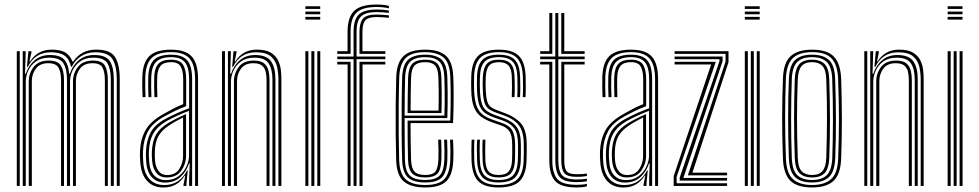

<svg xmlns="http://www.w3.org/2000/svg" viewBox="-20 -828 4361 855"><path d="M500 0V-475.5Q500 -532.5 481.5 -563.9Q463 -595.2 404.5 -595.2Q368.5 -595.2 341.2 -577.8Q314 -560.2 299.5 -530.5H296.2Q288.5 -565.2 267.5 -580.2Q246.5 -595.2 206.8 -595.2Q136 -595.2 104 -530.5H100L106.5 -600H120V-593.8L111 -554.2H114Q129.2 -579.2 153.5 -593.1Q177.8 -607 210.2 -607Q248.5 -607 270 -594.8Q291.5 -582.5 302.8 -554.2H306.5Q342 -607 408 -607Q472.2 -607 492.8 -573.1Q513.2 -539.2 513.2 -477.8V0ZM54.8 0V-600H68V0ZM81.2 0V-600H94.5L91.5 -499.5H95Q107.2 -537 134.8 -560.1Q162.2 -583.2 203.5 -583Q246 -583 265.1 -563.5Q284.2 -544 288.2 -499.5H291.2Q303.2 -537 331.2 -560.1Q359.2 -583.2 400.5 -583Q452.2 -582.8 469.5 -555.1Q486.8 -527.5 486.8 -474.8V0H473.5V-473.2Q473.5 -520.5 458.4 -545.9Q443.2 -571.2 396.2 -571.2Q361 -571.2 337.8 -554.9Q314.5 -538.5 303.1 -514Q291.8 -489.5 291.8 -464.8V0H278.2V-473.2Q278.2 -520.5 262.4 -545.9Q246.5 -571.2 199.2 -571.2Q163.8 -571.2 140.6 -554.9Q117.5 -538.5 106.1 -514Q94.8 -489.5 94.8 -464.8V0ZM108 0V-466Q108 -501.2 129.8 -529.8Q151.5 -558.2 196.8 -558.2Q237.8 -558.2 251.4 -535.5Q265 -512.8 265 -471.2V0H251.8V-470.5Q251.8 -507 240.5 -526.8Q229.2 -546.5 195 -546.5Q157.5 -546.5 139.6 -522.4Q121.8 -498.2 121.8 -466.8V0ZM305 0V-465.8Q305 -501 326.8 -529.6Q348.5 -558.2 393.8 -558.2Q434.8 -558.2 447.5 -535.5Q460.2 -512.8 460.2 -471.2V0H447V-470.5Q447 -505.5 437 -526Q427 -546.5 392 -546.5Q354.5 -546.5 336.2 -522.4Q318 -498.2 318 -466.8V0Z M848.8 0V-474.8Q848.8 -539.5 823.9 -567.6Q799 -595.8 741.8 -595.8Q682.5 -595.8 655.9 -570.1Q629.2 -544.5 627 -485.8Q626.2 -465.2 626.6 -441.6Q627 -418 628 -395.5H614.8Q613.8 -419 613.4 -441.9Q613 -464.8 613.8 -486.2Q616 -550.8 645.8 -578.8Q675.5 -606.8 741.8 -606.8Q806.2 -606.8 834.1 -576.1Q862 -545.5 862 -474.8V0ZM822.2 0V-32L824.8 -100.5H821.8Q810.5 -64.5 783.6 -39.8Q756.8 -15 715 -15Q677.8 -15 655.8 -39.1Q633.8 -63.2 631 -108.5Q630 -122.8 629.6 -133.6Q629.2 -144.5 630 -155.5Q632.5 -203 650.8 -238Q669 -273 717.5 -299.2Q743.8 -313.2 772.5 -325.9Q801.2 -338.5 822.2 -345.8V-474.8Q822.2 -527.8 803.6 -550.6Q785 -573.5 741.8 -573.5Q696.2 -573.5 675.8 -552.9Q655.2 -532.2 653.5 -484.8Q652.8 -464.5 653.1 -441Q653.5 -417.5 654.2 -395.5H641.2Q640.2 -418 639.9 -441.9Q639.5 -465.8 640.2 -485.2Q642.2 -538.5 665.8 -561.5Q689.2 -584.5 741.8 -584.5Q792 -584.5 813.8 -559.1Q835.5 -533.8 835.5 -474.8V0ZM708.2 7Q661 7 634.5 -22.9Q608 -52.8 604.5 -106.8Q603.2 -121.5 603.1 -134.9Q603 -148.2 603.5 -157.5Q606.5 -210.8 628.9 -249.8Q651.2 -288.8 707.5 -320Q733 -334.2 752.8 -344.8Q772.5 -355.2 795.8 -364.2V-474.8Q795.8 -511.2 784.9 -531.2Q774 -551.2 741.8 -551.2Q708.8 -551.2 695 -534.9Q681.2 -518.5 680 -483.5Q679.5 -467.5 679.6 -445.8Q679.8 -424 680.8 -395.5H667.5Q666.5 -425.5 666.4 -446.2Q666.2 -467 666.8 -484.5Q668.2 -526.5 685.9 -544.4Q703.5 -562.2 741.8 -562.2Q780.8 -562.2 794.9 -540Q809 -517.8 809 -474.8V-355.2Q782 -345.2 758.1 -333.5Q734.2 -321.8 712.2 -309.5Q659.8 -280.8 639.6 -243.8Q619.5 -206.8 616.8 -156.5Q616.2 -144.2 616.5 -133Q616.8 -121.8 617.8 -107.8Q621 -57.5 645.4 -30.8Q669.8 -4 711.8 -4Q748.2 -4 773.9 -22.2Q799.5 -40.5 813 -69.5H816L810.5 -11.8V0H797V-4.5L805 -45.8H802.5Q787 -20.8 763.6 -6.9Q740.2 7 708.2 7ZM719 -26Q751.8 -26 774.6 -43Q797.5 -60 809.6 -85.4Q821.8 -110.8 821.8 -135.2V-334.5Q799.5 -326.2 772.9 -314.2Q746.2 -302.2 722.8 -289.2Q682.5 -266.2 663.8 -234.9Q645 -203.5 643 -153Q642.5 -141.5 643 -131.2Q643.5 -121 644.2 -109.8Q646.8 -68 666.6 -47Q686.5 -26 719 -26ZM721.8 -37.8Q692.8 -37.8 676.6 -57.8Q660.5 -77.8 657.5 -110.5Q655.5 -134.2 656.2 -152Q658.2 -199 674.8 -228.1Q691.2 -257.2 727.5 -279Q744.5 -289.2 766.1 -300.2Q787.8 -311.2 808.5 -320V-134Q808.5 -98.8 787.6 -68.2Q766.8 -37.8 721.8 -37.8ZM723.5 -48.5Q760.8 -48.5 778 -75.1Q795.2 -101.8 795.2 -133.2V-304.8Q778.8 -296.8 763.2 -288.1Q747.8 -279.5 732.2 -269Q700.2 -247.8 685.5 -221.9Q670.8 -196 669.5 -152.2Q668.8 -133.8 670.5 -112Q672.8 -84.5 686 -66.5Q699.2 -48.5 723.5 -48.5Z M1219.8 0V-475.5Q1219.8 -501.8 1213.9 -529.5Q1208 -557.2 1186.9 -576.2Q1165.8 -595.2 1120 -595.2Q1049.8 -595.2 1017.8 -530.5H1013.8L1019.8 -600H1033.2V-594L1025.2 -554.2H1027.8Q1043 -579.2 1067.1 -593.1Q1091.2 -607 1123.5 -607Q1163.5 -607 1185.8 -593.5Q1208 -580 1218.1 -559.2Q1228.2 -538.5 1230.6 -516.5Q1233 -494.5 1233 -477.8V0ZM968.5 0V-600H981.8V0ZM995 0V-600H1008.2L1005.2 -499.5H1008.8Q1021 -537 1048.4 -560.1Q1075.8 -583.2 1116.8 -583Q1167.5 -582.8 1187 -554.9Q1206.5 -527 1206.5 -474.8V0H1193.2V-473.2Q1193.2 -519.2 1176.5 -545.2Q1159.8 -571.2 1112.8 -571.2Q1077.2 -571.2 1054.1 -554.9Q1031 -538.5 1019.8 -514Q1008.5 -489.5 1008.5 -464.8V0ZM1021.8 0V-466Q1021.8 -501.2 1043.2 -529.8Q1064.8 -558.2 1110 -558.2Q1141.8 -558.2 1156.6 -545.2Q1171.5 -532.2 1175.9 -512.1Q1180.2 -492 1180.2 -471.2V0H1167V-470.5Q1167 -487.8 1163.8 -505.4Q1160.5 -523 1148.1 -534.8Q1135.8 -546.5 1108.2 -546.5Q1071 -546.5 1053.2 -522.4Q1035.5 -498.2 1035.5 -466.8V0Z M1339.8 -788.2V-800H1406V-788.2ZM1339.8 -764.5V-776.2H1406V-764.5ZM1339.8 -740.8V-752.8H1406V-740.8ZM1393 0V-600H1406.2V0ZM1339.8 0V-600H1353.2V0ZM1366.5 0V-600H1379.8V0Z M1481.8 -588.2V-600H1527.8V-686.5Q1527.8 -751.2 1557.1 -779.5Q1586.5 -807.8 1656.5 -807.8Q1692.2 -807.8 1711.8 -801.5V-791Q1688.2 -796.8 1656.5 -796.8Q1594 -796.8 1567.6 -771.5Q1541.2 -746.2 1541.2 -686.5V-588.2ZM1554.5 0V-564.5H1481.8V-576.2H1554.5V-686.5Q1554.5 -740.8 1577.6 -763.1Q1600.8 -785.5 1656.5 -785.5Q1673.5 -785.5 1687.6 -784.2Q1701.8 -783 1711.8 -780.8V-770.5Q1700.8 -772 1686 -773.1Q1671.2 -774.2 1656.5 -774.2Q1607.5 -774.2 1587.6 -754.6Q1567.8 -735 1567.8 -686.5V-576.2H1696V-564.5H1567.8V0ZM1580.8 -588.2V-686.5Q1580.8 -725 1595.6 -744.1Q1610.5 -763.2 1656.5 -763.2Q1669 -763.2 1683.5 -762.1Q1698 -761 1711.8 -759.8V-748.8Q1697.8 -750 1683.5 -751.1Q1669.2 -752.2 1656.5 -752.2Q1621.2 -752.2 1607.6 -738Q1594 -723.8 1594 -686.5V-600H1696V-588.2ZM1528 0V-540.8H1481.8V-552.8H1541.2V0ZM1580.8 0V-552.8H1696V-540.8H1594.5V0Z M1874 6.8Q1809.2 6.8 1777.9 -20.1Q1746.5 -47 1744.2 -114.5Q1742.8 -163.5 1742.1 -229.2Q1741.5 -295 1742.1 -362.5Q1742.8 -430 1744.5 -484Q1746.8 -549 1776.6 -577.9Q1806.5 -606.8 1873.5 -606.8Q1935.5 -606.8 1965.6 -579.8Q1995.8 -552.8 1998.5 -485.8Q1999.8 -459.5 2000.1 -403.4Q2000.5 -347.2 1997.5 -280H1808.2Q1808.2 -194 1810.5 -118.8Q1811.5 -80 1825.4 -64.4Q1839.2 -48.8 1874 -48.8Q1905.8 -48.8 1918.1 -63.2Q1930.5 -77.8 1932.2 -117.8Q1933.8 -153.2 1931.2 -206H1944.5Q1947 -152.5 1945.5 -117Q1943.8 -71.8 1928 -54.8Q1912.2 -37.8 1874 -37.8Q1832.8 -37.8 1815.5 -55.5Q1798.2 -73.2 1797 -117.8Q1796 -150.8 1795.5 -200.4Q1795 -250 1795 -291H1985Q1987.2 -353.2 1986.9 -406.2Q1986.5 -459.2 1985.2 -485.5Q1982.8 -548.5 1954.9 -572.1Q1927 -595.8 1873.5 -595.8Q1812 -595.8 1785.9 -568.9Q1759.8 -542 1757.8 -483.2Q1756 -428.5 1755.5 -362.2Q1755 -296 1755.5 -231Q1756 -166 1757.5 -115.5Q1759.5 -53.8 1787.2 -29Q1815 -4.2 1874 -4.2Q1932.2 -4.2 1957.4 -29.2Q1982.5 -54.2 1985.2 -115.2Q1987 -151.5 1984.2 -206H1997.5Q1998.8 -183 1999.1 -158.5Q1999.5 -134 1998.5 -114.5Q1995.8 -48.5 1967.4 -20.9Q1939 6.8 1874 6.8ZM1874 -15.5Q1820.2 -15.5 1796.4 -37.9Q1772.5 -60.2 1770.8 -116Q1769 -169.5 1768.6 -236.2Q1768.2 -303 1768.8 -368.2Q1769.2 -433.5 1770.8 -482.2Q1772.8 -539.2 1797.2 -561.9Q1821.8 -584.5 1873.5 -584.5Q1921.2 -584.5 1945.5 -563.2Q1969.8 -542 1972 -485Q1973 -462.8 1973.5 -413.6Q1974 -364.5 1972 -302.2H1781.8Q1781.8 -249.2 1782.1 -207.8Q1782.5 -166.2 1783.2 -117Q1784 -68 1804 -47.2Q1824 -26.5 1874 -26.5Q1918.5 -26.5 1937.5 -45.9Q1956.5 -65.2 1958.8 -116.2Q1960.2 -152.2 1957.8 -206H1971Q1973.5 -153.2 1972 -115.8Q1969.5 -59.8 1947.8 -37.6Q1926 -15.5 1874 -15.5ZM1781.8 -313.2H1959Q1960.8 -367.5 1960.2 -415.2Q1959.8 -463 1958.8 -484.5Q1956.5 -535 1936.2 -554.2Q1916 -573.5 1873.5 -573.5Q1828.2 -573.5 1807 -553.4Q1785.8 -533.2 1784 -481.8Q1783 -452.2 1782.5 -405.6Q1782 -359 1781.8 -313.2ZM1795 -324.5Q1795.2 -357.8 1795.6 -398.9Q1796 -440 1797.2 -481Q1798.8 -526.2 1816.2 -544.2Q1833.8 -562.2 1873.5 -562.2Q1910.8 -562.2 1927.2 -544.8Q1943.8 -527.2 1945.5 -483.8Q1946.2 -465.2 1946.9 -422.6Q1947.5 -380 1945.8 -324.5ZM1808.5 -335.5H1932.8Q1934 -384.5 1933.5 -425.5Q1933 -466.5 1932.2 -483.2Q1930.8 -522 1917.2 -536.6Q1903.8 -551.2 1873.5 -551.2Q1840 -551.2 1825.8 -535.8Q1811.5 -520.2 1810.5 -480.5Q1809.5 -447.8 1809 -412.2Q1808.5 -376.8 1808.5 -335.5Z M2199.2 -37.8Q2164.2 -37.8 2147.2 -55.5Q2130.2 -73.2 2129 -116.8Q2128.5 -135.5 2128.2 -158.6Q2128 -181.8 2129.2 -206H2141.5Q2140.5 -185.8 2140.6 -162.4Q2140.8 -139 2141.2 -117.5Q2142 -80.8 2155.8 -64.8Q2169.5 -48.8 2199.2 -48.8Q2232.5 -48.8 2245.6 -65.1Q2258.8 -81.5 2260.2 -114Q2261.2 -133 2261 -148.4Q2260.8 -163.8 2260.8 -183.8Q2260.8 -225.2 2248.6 -243Q2236.5 -260.8 2212.2 -269.2L2174 -282.5Q2142.8 -293.2 2122 -308.6Q2101.2 -324 2090.4 -351.6Q2079.5 -379.2 2078.5 -427Q2077.8 -446.5 2078 -459.9Q2078.2 -473.2 2078.5 -483.8Q2079.5 -548.5 2107.5 -577.6Q2135.5 -606.8 2201.8 -606.8Q2263.2 -606.8 2290.9 -578.9Q2318.5 -551 2320.8 -486.2Q2321.2 -467.8 2321.4 -443.1Q2321.5 -418.5 2320.2 -395.5H2308Q2309.2 -416.8 2309.1 -441.2Q2309 -465.8 2308.5 -485.5Q2306.5 -544.5 2281.6 -570.1Q2256.8 -595.8 2201.8 -595.8Q2142.2 -595.8 2117.2 -569.1Q2092.2 -542.5 2091.2 -483.8Q2091 -467.8 2090.9 -456.5Q2090.8 -445.2 2091.2 -427Q2093 -382.8 2102 -357.4Q2111 -332 2129.4 -317.9Q2147.8 -303.8 2178 -293.5L2215.8 -280.2Q2249 -268.8 2261.4 -247Q2273.8 -225.2 2273.8 -183.8Q2273.8 -167 2273.9 -150.4Q2274 -133.8 2273.2 -113.8Q2271.5 -74.8 2255.2 -56.2Q2239 -37.8 2199.2 -37.8ZM2199.2 -15.5Q2148.5 -15.5 2127.2 -39.6Q2106 -63.8 2104.5 -115.5Q2104 -137 2103.6 -158.2Q2103.2 -179.5 2104.8 -206H2117.2Q2115.8 -179 2116 -155.9Q2116.2 -132.8 2116.8 -116Q2118.2 -68.2 2137.4 -47.4Q2156.5 -26.5 2199.2 -26.5Q2247 -26.5 2265.6 -48.2Q2284.2 -70 2286 -113.5Q2286.8 -133 2286.8 -148.4Q2286.8 -163.8 2286.8 -183.8Q2286.8 -233.2 2270.1 -256.1Q2253.5 -279 2219.2 -291.2L2182 -304.2Q2154 -314 2137.6 -326.8Q2121.2 -339.5 2113.5 -362.8Q2105.8 -386 2104.2 -427.2Q2103.5 -445.2 2103.8 -456.8Q2104 -468.2 2104.2 -483.5Q2105.2 -536.2 2127.1 -560.4Q2149 -584.5 2201.8 -584.5Q2251 -584.5 2272.8 -561.5Q2294.5 -538.5 2296 -485.2Q2296.5 -466.8 2296.9 -445Q2297.2 -423.2 2295.8 -395.5H2283.5Q2284.8 -424.8 2284.5 -446.6Q2284.2 -468.5 2283.8 -485.2Q2282.5 -533 2263.1 -553.2Q2243.8 -573.5 2201.8 -573.5Q2156.5 -573.5 2137.2 -552.1Q2118 -530.8 2117.2 -483.5Q2116.8 -467.5 2116.6 -456.5Q2116.5 -445.5 2117.2 -427.2Q2118.8 -387.2 2125.9 -366.1Q2133 -345 2147.5 -334.4Q2162 -323.8 2185.8 -315.2L2222.5 -302Q2261.8 -288.2 2280.6 -262.8Q2299.5 -237.2 2299.5 -183.8Q2299.5 -163.8 2299.6 -148.1Q2299.8 -132.5 2299 -113.2Q2297 -63 2275.1 -39.2Q2253.2 -15.5 2199.2 -15.5ZM2199.2 6.8Q2137.8 6.8 2109.9 -21.2Q2082 -49.2 2079.8 -114.5Q2079.2 -136.8 2079.1 -160.4Q2079 -184 2080.2 -206H2092.5Q2091.2 -185 2091.4 -160.1Q2091.5 -135.2 2092 -115.2Q2094 -55.8 2118.9 -30Q2143.8 -4.2 2199.2 -4.2Q2259.2 -4.2 2284.6 -30.2Q2310 -56.2 2311.8 -113.2Q2312.8 -132.5 2312.6 -148.1Q2312.5 -163.8 2312.5 -183.8Q2312.5 -240.8 2291.2 -269Q2270 -297.2 2226 -313.2L2189.8 -326.2Q2167.5 -334.2 2155.1 -343.9Q2142.8 -353.5 2137.1 -372.4Q2131.5 -391.2 2130 -427.5Q2129.5 -440.8 2129.4 -454Q2129.2 -467.2 2130 -483.2Q2132 -525.5 2148.1 -543.9Q2164.2 -562.2 2201.8 -562.2Q2237.2 -562.2 2253.9 -544.5Q2270.5 -526.8 2271.5 -484Q2272 -470 2272.2 -446.6Q2272.5 -423.2 2271.2 -395.5H2259Q2260.2 -422.2 2260 -444.1Q2259.8 -466 2259.2 -483.5Q2258.5 -520.5 2244.6 -535.9Q2230.8 -551.2 2201.8 -551.2Q2171 -551.2 2157.8 -535.4Q2144.5 -519.5 2143 -483.2Q2142.5 -468 2142.4 -456.4Q2142.2 -444.8 2143 -427.5Q2144.5 -394.8 2149.4 -377.8Q2154.2 -360.8 2164.8 -352.4Q2175.2 -344 2193.5 -337.2L2229.2 -324Q2273.2 -308 2299.4 -279Q2325.5 -250 2325.5 -183.8Q2325.5 -163.5 2325.5 -148Q2325.5 -132.5 2324.8 -113Q2322.8 -52 2295.2 -22.6Q2267.8 6.8 2199.2 6.8Z M2548.8 -17Q2489.5 -17 2471.1 -40.8Q2452.8 -64.5 2452.8 -114.5V-564.5H2385.5V-576.2H2452.8V-770H2466.2V-576.2H2583.5V-564.5H2466.2V-114.5Q2466.2 -68.8 2482.2 -48.8Q2498.2 -28.8 2548.8 -28.8Q2570.8 -28.8 2593.5 -32.2V-20.8Q2574.5 -17 2548.8 -17ZM2385.5 -588.2V-600H2426.2V-770H2439.5V-588.2ZM2479.5 -588.2V-770H2492.8V-600H2583.5V-588.2ZM2548.8 6.8Q2478.5 6.8 2452.4 -21.5Q2426.2 -49.8 2426.2 -114.5V-540.8H2385.5V-552.8H2439.5V-114.5Q2439.5 -57.5 2461.5 -31.2Q2483.5 -5 2548.8 -5Q2560.2 -5 2571.9 -6Q2583.5 -7 2593.5 -9.5V2Q2575.5 6.8 2548.8 6.8ZM2548.8 -40.5Q2505.5 -40.5 2492.5 -57.4Q2479.5 -74.2 2479.5 -114.5V-552.8H2583.5V-540.8H2492.8V-114.5Q2492.8 -79.8 2502.9 -66Q2513 -52.2 2548.8 -52.2Q2577.8 -52.2 2593.5 -55.2V-44Q2574.5 -40.5 2548.8 -40.5Z M2897.2 0V-474.8Q2897.2 -539.5 2872.4 -567.6Q2847.5 -595.8 2790.2 -595.8Q2731 -595.8 2704.4 -570.1Q2677.8 -544.5 2675.5 -485.8Q2674.8 -465.2 2675.1 -441.6Q2675.5 -418 2676.5 -395.5H2663.2Q2662.2 -419 2661.9 -441.9Q2661.5 -464.8 2662.2 -486.2Q2664.5 -550.8 2694.2 -578.8Q2724 -606.8 2790.2 -606.8Q2854.8 -606.8 2882.6 -576.1Q2910.5 -545.5 2910.5 -474.8V0ZM2870.8 0V-32L2873.2 -100.5H2870.2Q2859 -64.5 2832.1 -39.8Q2805.2 -15 2763.5 -15Q2726.2 -15 2704.2 -39.1Q2682.2 -63.2 2679.5 -108.5Q2678.5 -122.8 2678.1 -133.6Q2677.8 -144.5 2678.5 -155.5Q2681 -203 2699.2 -238Q2717.5 -273 2766 -299.2Q2792.2 -313.2 2821 -325.9Q2849.8 -338.5 2870.8 -345.8V-474.8Q2870.8 -527.8 2852.1 -550.6Q2833.5 -573.5 2790.2 -573.5Q2744.8 -573.5 2724.2 -552.9Q2703.8 -532.2 2702 -484.8Q2701.2 -464.5 2701.6 -441Q2702 -417.5 2702.8 -395.5H2689.8Q2688.8 -418 2688.4 -441.9Q2688 -465.8 2688.8 -485.2Q2690.8 -538.5 2714.2 -561.5Q2737.8 -584.5 2790.2 -584.5Q2840.5 -584.5 2862.2 -559.1Q2884 -533.8 2884 -474.8V0ZM2756.8 7Q2709.5 7 2683 -22.9Q2656.5 -52.8 2653 -106.8Q2651.8 -121.5 2651.6 -134.9Q2651.5 -148.2 2652 -157.5Q2655 -210.8 2677.4 -249.8Q2699.8 -288.8 2756 -320Q2781.5 -334.2 2801.2 -344.8Q2821 -355.2 2844.2 -364.2V-474.8Q2844.2 -511.2 2833.4 -531.2Q2822.5 -551.2 2790.2 -551.2Q2757.2 -551.2 2743.5 -534.9Q2729.8 -518.5 2728.5 -483.5Q2728 -467.5 2728.1 -445.8Q2728.2 -424 2729.2 -395.5H2716Q2715 -425.5 2714.9 -446.2Q2714.8 -467 2715.2 -484.5Q2716.8 -526.5 2734.4 -544.4Q2752 -562.2 2790.2 -562.2Q2829.2 -562.2 2843.4 -540Q2857.5 -517.8 2857.5 -474.8V-355.2Q2830.5 -345.2 2806.6 -333.5Q2782.8 -321.8 2760.8 -309.5Q2708.2 -280.8 2688.1 -243.8Q2668 -206.8 2665.2 -156.5Q2664.8 -144.2 2665 -133Q2665.2 -121.8 2666.2 -107.8Q2669.5 -57.5 2693.9 -30.8Q2718.2 -4 2760.2 -4Q2796.8 -4 2822.4 -22.2Q2848 -40.5 2861.5 -69.5H2864.5L2859 -11.8V0H2845.5V-4.5L2853.5 -45.8H2851Q2835.5 -20.8 2812.1 -6.9Q2788.8 7 2756.8 7ZM2767.5 -26Q2800.2 -26 2823.1 -43Q2846 -60 2858.1 -85.4Q2870.2 -110.8 2870.2 -135.2V-334.5Q2848 -326.2 2821.4 -314.2Q2794.8 -302.2 2771.2 -289.2Q2731 -266.2 2712.2 -234.9Q2693.5 -203.5 2691.5 -153Q2691 -141.5 2691.5 -131.2Q2692 -121 2692.8 -109.8Q2695.2 -68 2715.1 -47Q2735 -26 2767.5 -26ZM2770.2 -37.8Q2741.2 -37.8 2725.1 -57.8Q2709 -77.8 2706 -110.5Q2704 -134.2 2704.8 -152Q2706.8 -199 2723.2 -228.1Q2739.8 -257.2 2776 -279Q2793 -289.2 2814.6 -300.2Q2836.2 -311.2 2857 -320V-134Q2857 -98.8 2836.1 -68.2Q2815.2 -37.8 2770.2 -37.8ZM2772 -48.5Q2809.2 -48.5 2826.5 -75.1Q2843.8 -101.8 2843.8 -133.2V-304.8Q2827.2 -296.8 2811.8 -288.1Q2796.2 -279.5 2780.8 -269Q2748.8 -247.8 2734 -221.9Q2719.2 -196 2718 -152.2Q2717.2 -133.8 2719 -112Q2721.2 -84.5 2734.5 -66.5Q2747.8 -48.5 2772 -48.5Z M3043 -47.2 3211 -553.8V-588.2H2984V-600H3224.2V-551.2L3063.5 -59.2H3217.8V-47.2ZM3006.8 -23.8V-37.2L3183.8 -555.2V-564.5H2984V-576.2H3197.8V-555.5L3023 -35.5H3217.8V-23.8ZM2980 0V-43.5L3146.8 -540.8H2984V-552.8H3167.5L2993.2 -40.5V-11.8H3217.8V0Z M3296.8 -788.2V-800H3363V-788.2ZM3296.8 -764.5V-776.2H3363V-764.5ZM3296.8 -740.8V-752.8H3363V-740.8ZM3350 0V-600H3363.2V0ZM3296.8 0V-600H3310.2V0ZM3323.5 0V-600H3336.8V0Z M3596.2 6.8Q3529 6.8 3499 -23.8Q3469 -54.2 3466.5 -122.5Q3463 -216.8 3463 -302.1Q3463 -387.5 3466.5 -478.2Q3469.2 -549.8 3501.1 -578.2Q3533 -606.8 3596.2 -606.8Q3663.5 -606.8 3693.2 -576.1Q3723 -545.5 3725.8 -477.2Q3729 -383 3729 -297.5Q3729 -212 3725.8 -121.8Q3723 -50.5 3691.1 -21.9Q3659.2 6.8 3596.2 6.8ZM3596.2 -4.2Q3651.2 -4.2 3680.5 -29.8Q3709.8 -55.2 3712.5 -121.8Q3715.8 -212 3715.9 -296Q3716 -380 3712.2 -476.5Q3710 -537.8 3684 -566.8Q3658 -595.8 3596.2 -595.8Q3537.2 -595.8 3509.6 -568.2Q3482 -540.8 3479.5 -475.5Q3476.5 -394.8 3476.2 -307.5Q3476 -220.2 3479.8 -122Q3482.2 -55.5 3511.5 -29.9Q3540.8 -4.2 3596.2 -4.2ZM3596.2 -15.5Q3543.5 -15.5 3519.2 -40.8Q3495 -66 3492.8 -125Q3489.8 -205.5 3489.6 -295.8Q3489.5 -386 3492.8 -475.2Q3495 -535.2 3519.9 -559.9Q3544.8 -584.5 3596.2 -584.5Q3645.5 -584.5 3671.2 -561Q3697 -537.5 3699 -477.5Q3702.2 -386.2 3702.5 -300.1Q3702.8 -214 3699.5 -124.8Q3697 -64.5 3672.1 -40Q3647.2 -15.5 3596.2 -15.5ZM3596.2 -26.5Q3640.5 -26.5 3662.2 -48.5Q3684 -70.5 3686.2 -125Q3689 -201 3689.2 -290Q3689.5 -379 3686 -474.5Q3684.2 -529.8 3662 -551.6Q3639.8 -573.5 3596.2 -573.5Q3551.8 -573.5 3529.9 -551.4Q3508 -529.2 3506 -474.8Q3503.2 -398 3502.9 -309.2Q3502.5 -220.5 3506 -125Q3508 -69.2 3530.6 -47.9Q3553.2 -26.5 3596.2 -26.5ZM3596.2 -37.8Q3560 -37.8 3540.5 -56.6Q3521 -75.5 3519.2 -125.2Q3513 -299 3519.2 -474Q3521 -521.8 3539.2 -542Q3557.5 -562.2 3596.2 -562.2Q3632.5 -562.2 3651.8 -543.2Q3671 -524.2 3672.8 -474.5Q3675.8 -387 3675.9 -298.4Q3676 -209.8 3672.8 -125.8Q3671 -77.2 3652.5 -57.5Q3634 -37.8 3596.2 -37.8ZM3596.2 -48.8Q3628.5 -48.8 3643.2 -66.9Q3658 -85 3659.5 -126.2Q3662.2 -205.5 3662.6 -291.6Q3663 -377.8 3659.5 -474Q3658.2 -517.5 3642.2 -534.4Q3626.2 -551.2 3596.2 -551.2Q3563.5 -551.2 3548.8 -532.9Q3534 -514.5 3532.5 -473.5Q3529.2 -386.2 3529.2 -303.6Q3529.2 -221 3532.5 -125.8Q3534 -82.2 3550 -65.5Q3566 -48.8 3596.2 -48.8Z M4080 0V-475.5Q4080 -501.8 4074.1 -529.5Q4068.2 -557.2 4047.1 -576.2Q4026 -595.2 3980.2 -595.2Q3910 -595.2 3878 -530.5H3874L3880 -600H3893.5V-594L3885.5 -554.2H3888Q3903.2 -579.2 3927.4 -593.1Q3951.5 -607 3983.8 -607Q4023.8 -607 4046 -593.5Q4068.2 -580 4078.4 -559.2Q4088.5 -538.5 4090.9 -516.5Q4093.2 -494.5 4093.2 -477.8V0ZM3828.8 0V-600H3842V0ZM3855.2 0V-600H3868.5L3865.5 -499.5H3869Q3881.2 -537 3908.6 -560.1Q3936 -583.2 3977 -583Q4027.8 -582.8 4047.2 -554.9Q4066.8 -527 4066.8 -474.8V0H4053.5V-473.2Q4053.5 -519.2 4036.8 -545.2Q4020 -571.2 3973 -571.2Q3937.5 -571.2 3914.4 -554.9Q3891.2 -538.5 3880 -514Q3868.8 -489.5 3868.8 -464.8V0ZM3882 0V-466Q3882 -501.2 3903.5 -529.8Q3925 -558.2 3970.2 -558.2Q4002 -558.2 4016.9 -545.2Q4031.8 -532.2 4036.1 -512.1Q4040.5 -492 4040.5 -471.2V0H4027.2V-470.5Q4027.2 -487.8 4024 -505.4Q4020.8 -523 4008.4 -534.8Q3996 -546.5 3968.5 -546.5Q3931.2 -546.5 3913.5 -522.4Q3895.8 -498.2 3895.8 -466.8V0Z M4200 -788.2V-800H4266.2V-788.2ZM4200 -764.5V-776.2H4266.2V-764.5ZM4200 -740.8V-752.8H4266.2V-740.8ZM4253.2 0V-600H4266.5V0ZM4200 0V-600H4213.5V0ZM4226.8 0V-600H4240V0Z"/></svg>

Font: Big Shoulders Inline Display
Style: Regular
Weight: 400
Designer: Patric King
Foundry: XO Type Co
Version: Version 1.000